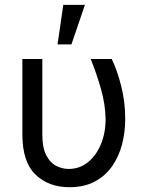

<svg xmlns="http://www.w3.org/2000/svg" viewBox="-20 -776 600 806"><path d="M73.9 -528.4H157.7V-210.2Q157.7 -157 173.5 -125.5Q189.3 -94.1 214.7 -80.4Q240.1 -66.8 268.5 -66.8Q313.9 -66.8 348.9 -94.8Q383.9 -122.9 403.6 -170.5Q423.3 -218 423.3 -277Q422.2 -337.7 403.8 -402.7Q385.3 -467.7 360.8 -528.4H448.9Q471.2 -483.7 488.5 -416Q505.7 -348.4 505.7 -277Q505.7 -220.9 492.2 -169.4Q478.7 -117.9 450.3 -77.6Q421.9 -37.3 377.5 -13.7Q333.1 9.9 271.3 9.9Q183.9 9.9 128.9 -43.3Q73.9 -96.6 73.9 -211.6ZM221.6 -589.5 245.7 -755.7H336.6L279.8 -589.5Z"/></svg>

Font: Inter UI
Style: Regular
Weight: 400
Designer: Rasmus Andersson
Foundry: rsms
Version: Version 2.2